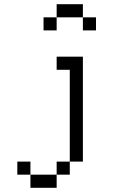

<svg xmlns="http://www.w3.org/2000/svg" viewBox="-20 -770 540 915"><path d="M437.5 -625V-687.5H375V-625ZM125 62.5V125H250V62.5ZM125 62.5V0H62.5V62.5ZM250 62.5H312.5V0H250ZM312.5 0H375Q375 0 375 -500H250V-437.5H312.5ZM250 -687.5H187.5V-625H250ZM250 -687.5H375V-750H250Z"/></svg>

Font: CalcUnifontExMono
Style: Regular
Weight: 500
Version: Version 15.0.06